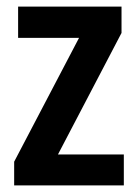

<svg xmlns="http://www.w3.org/2000/svg" viewBox="-20 -563 419 583"><path d="M356 0V-94H156L349 -463V-543H35V-448H220L23 -72V0Z"/></svg>

Font: Noto Sans Gurmukhi UI Condensed SemiBold
Style: Regular
Weight: 600
Width: 3
Designer: Jelle Bosma - Monotype Design Team
Foundry: Monotype Imaging Inc.
Version: Version 2.004